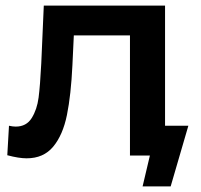

<svg xmlns="http://www.w3.org/2000/svg" viewBox="-20 -554 716 684"><path d="M651 -106 588 110H488L514 0H443V-428H243L238 -322Q233 -216 218.5 -144.5Q204 -73 169.5 -31.5Q135 10 75 10Q47 10 6 -1L12 -106Q26 -103 36 -103Q74 -103 93 -133.5Q112 -164 117.5 -206.5Q123 -249 127 -328L136 -534H568V-106Z"/></svg>

Font: Montserrat Alternates SemiBold
Style: Regular
Weight: 600
Designer: Julieta Ulanovsky
Foundry: Julieta Ulanovsky
Version: Version 7.200